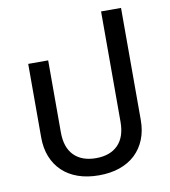

<svg xmlns="http://www.w3.org/2000/svg" viewBox="-83 -798 781 881"><g transform="rotate(-10 308.0 -357.5)"><path d="M308 12Q254 12 211 -3Q168 -18 138 -46.5Q108 -75 92 -115Q76 -155 76 -205V-548H169V-213Q169 -142 205.5 -105Q242 -68 308 -68Q374 -68 410.5 -105Q447 -142 447 -213V-727H540V-205Q540 -155 524 -115Q508 -75 478 -46.5Q448 -18 405 -3Q362 12 308 12Z"/></g></svg>

Font: IBM Plex Sans Thai Text
Style: Regular
Weight: 450
Designer: Mike Abbink, Paul van der Laan, Pieter van Rosmalen, Ben Mitchell, Mark Frömberg
Foundry: Bold Monday
Version: Version 1.1